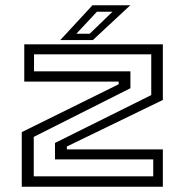

<svg xmlns="http://www.w3.org/2000/svg" viewBox="-20 -708 700 728"><path d="M62.5 0V-207L430 -388.5V-398.5H72V-540H597.5V-329L233.5 -152.5V-141.5H597.5V0ZM108 -39.5H561V-103.5H188.5V-166L553.5 -347.5V-502H109V-437.5H474.5V-373.5L108 -189ZM208.5 -556 330.5 -688H474L332 -556ZM269.5 -580H320L406.5 -663.5H347.5Z"/></svg>

Font: Tourney Expanded
Style: Regular
Weight: 400
Width: 7
Designer: Tyler Finck
Foundry: Etcetera Type Co
Version: Version 1.010; ttfautohint (v1.8.3)